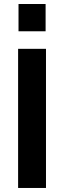

<svg xmlns="http://www.w3.org/2000/svg" viewBox="-20 -932 318 952"><path d="M69.8 0V-689.9H208V0ZM71.8 -776.9V-912.1H206.1V-776.9Z"/></svg>

Font: TitilliumText25L
Style: 999 wt
Weight: 900
Designer: Accademia di Belle Arti di Urbino and others
Foundry: Accademia di Belle Arti di Urbino and others.
Version: Version 25.000